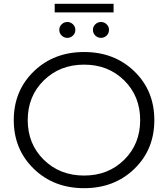

<svg xmlns="http://www.w3.org/2000/svg" viewBox="-20 -978 879 1004"><path d="M266 -913V-958H574V-913ZM290 -822Q290 -839 302.5 -851Q315 -863 332 -863Q349 -863 361.5 -851Q374 -839 374 -822Q374 -804 361.5 -792Q349 -780 332 -780Q315 -780 302.5 -792Q290 -804 290 -822ZM466 -822Q466 -839 478.5 -851Q491 -863 508 -863Q525 -863 537.5 -851Q550 -839 550 -822Q550 -804 537.5 -792Q525 -780 508 -780Q491 -780 478.5 -792Q466 -804 466 -822ZM420 6Q261 6 156.5 -95.5Q52 -197 52 -350Q52 -503 156.5 -604.5Q261 -706 420 -706Q578 -706 682.5 -605Q787 -504 787 -350Q787 -196 682.5 -95Q578 6 420 6ZM420 -60Q546 -60 629.5 -142.5Q713 -225 713 -350Q713 -475 629.5 -557.5Q546 -640 420 -640Q293 -640 209 -557.5Q125 -475 125 -350Q125 -225 209 -142.5Q293 -60 420 -60Z"/></svg>

Font: Montserrat Alternates
Style: Regular
Weight: 400
Designer: Julieta Ulanovsky
Foundry: Julieta Ulanovsky
Version: Version 7.200;PS 007.200;hotconv 1.0.88;makeotf.lib2.5.64775